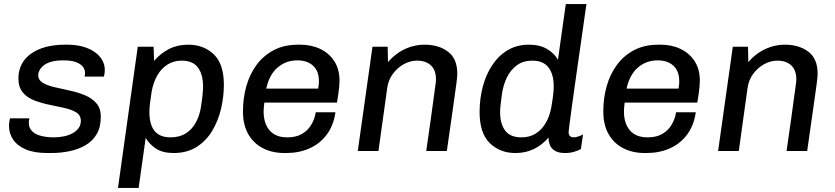

<svg xmlns="http://www.w3.org/2000/svg" viewBox="-20 -740 4092 941"><path d="M212 10Q146.5 10 104.9 -8.4Q63.2 -26.8 43.8 -56.8Q24.2 -86.8 24.2 -121Q24.2 -133.2 25.8 -143.5Q27.2 -153.8 28.8 -160H123.8Q122.5 -153 121.9 -148.1Q121.2 -143.2 121.2 -137.8Q121.2 -113 137.4 -97Q153.5 -81 181.6 -73.9Q209.8 -66.8 243.2 -66.8Q270 -66.8 293.9 -71.9Q317.8 -77 336 -87.1Q354.2 -97.2 365.2 -112.2Q376.2 -127.2 376.2 -147.5Q376.2 -175 354 -188.9Q331.8 -202.8 297 -210.6Q262.2 -218.5 223.2 -226.4Q184.2 -234.2 149.4 -247.4Q114.5 -260.5 92.4 -286.2Q70.2 -312 70.2 -355.2Q70.2 -394.2 86.2 -425.1Q102.2 -456 132.4 -477.2Q162.5 -498.5 204.6 -509.8Q246.8 -521 298.8 -521H310.5Q352.2 -521 386.1 -511.5Q420 -502 443.9 -485.1Q467.8 -468.2 480.6 -446Q493.5 -423.8 493.5 -398.2Q493.5 -387.2 492.1 -378.4Q490.8 -369.5 488.8 -364.5H394.5Q395.5 -368.5 396.1 -373Q396.8 -377.5 396.8 -382.2Q396.8 -398.8 386.2 -412.8Q375.8 -426.8 352.5 -435.5Q329.2 -444.2 290.8 -444.2Q254 -444.2 230.1 -437Q206.2 -429.8 192.6 -418.1Q179 -406.5 173.1 -394.2Q167.2 -382 167.2 -372.2Q167.2 -347.8 189.4 -334.5Q211.5 -321.2 246.4 -313Q281.2 -304.8 320.6 -296.4Q360 -288 394.8 -273.9Q429.5 -259.8 451.8 -234.6Q474 -209.5 474 -167.8Q474 -116.5 453.8 -82.4Q433.5 -48.2 398.6 -28Q363.8 -7.8 320.2 1.1Q276.8 10 230.2 10Z M558.2 181 655.2 -511H732.8L735.2 -441.5Q767.2 -478.8 808.5 -499.9Q849.8 -521 902.8 -521Q978 -521 1027.6 -473.9Q1077.2 -426.8 1077.2 -324Q1077.2 -266 1063.4 -207.1Q1049.5 -148.2 1020.1 -99Q990.8 -49.8 943.8 -19.9Q896.8 10 830.8 10Q777.5 10 744.6 -11.6Q711.8 -33.2 694 -64.2L659.5 181ZM816 -66.8Q859.2 -66.8 890 -85.9Q920.8 -105 939.6 -139.2Q958.5 -173.5 965 -216.8Q969.8 -247 972.5 -272.8Q975.2 -298.5 975.2 -316Q975.2 -374.5 950.4 -408.6Q925.5 -442.8 870.2 -442.8Q831 -442.8 800.9 -423.6Q770.8 -404.5 751.2 -370.9Q731.8 -337.2 723.5 -292.5Q718.2 -259.8 715.2 -234.1Q712.2 -208.5 712.2 -189.8Q712.2 -151.5 722.9 -123.8Q733.5 -96 756.5 -81.4Q779.5 -66.8 816 -66.8Z M1374.2 10Q1314 10 1268 -13.9Q1222 -37.8 1196.4 -83.1Q1170.8 -128.5 1170.8 -194Q1170.8 -259.8 1187.6 -318.6Q1204.5 -377.5 1238.1 -422.9Q1271.8 -468.2 1322.4 -494.6Q1373 -521 1441.2 -521H1451.5Q1505.8 -521 1549.4 -500.2Q1593 -479.5 1618.5 -440Q1644 -400.5 1644 -344.2Q1644 -333.8 1642.5 -316.8Q1641 -299.8 1638.2 -279.4Q1635.5 -259 1631.5 -237.2H1275.5Q1274 -225.8 1273 -213.9Q1272 -202 1272 -193.8Q1272 -135.2 1301.2 -101Q1330.5 -66.8 1388.2 -66.8Q1432 -66.8 1461.2 -84.4Q1490.5 -102 1506.6 -130.4Q1522.8 -158.8 1527.5 -189.8H1624Q1615 -125.2 1581.5 -80.4Q1548 -35.5 1496.8 -12.8Q1445.5 10 1383 10ZM1284.8 -305.8H1539.5Q1542 -319.5 1542.5 -327.4Q1543 -335.2 1543 -342.2Q1543 -391.5 1514.5 -417.9Q1486 -444.2 1437 -444.2Q1382 -444.2 1341 -409.5Q1300 -374.8 1284.8 -305.8Z M1733.5 0 1805.5 -511H1880L1881.5 -435.8Q1905 -462.8 1933.2 -481.9Q1961.5 -501 1994.2 -511Q2027 -521 2061.5 -521Q2130.2 -521 2175.8 -486.6Q2221.2 -452.2 2221.2 -379.2Q2221.2 -373 2220.4 -362Q2219.5 -351 2216.6 -329.2Q2213.8 -307.5 2208 -267Q2202.2 -226.5 2193.1 -161.8Q2184 -97 2170 0H2069Q2082.2 -91.2 2090.8 -152.2Q2099.2 -213.2 2104.2 -250.6Q2109.2 -288 2112.1 -308Q2115 -328 2115.9 -336.8Q2116.8 -345.5 2116.8 -350.2Q2116.8 -396.5 2091.8 -419.6Q2066.8 -442.8 2024.2 -442.8Q1989.8 -442.8 1958.4 -425.1Q1927 -407.5 1905.2 -377.8Q1883.5 -348 1878 -310.2L1834.8 0Z M2505.8 10Q2430.5 10 2380.5 -38.6Q2330.5 -87.2 2330.5 -190.8Q2330.5 -255.5 2346 -314.8Q2361.5 -374 2392.4 -420.6Q2423.2 -467.2 2468.2 -494.1Q2513.2 -521 2572.5 -521Q2625.8 -521 2661.8 -499.5Q2697.8 -478 2714.5 -446.8L2753 -720H2854.2Q2850.5 -694.5 2844 -649.4Q2837.5 -604.2 2829.5 -547.4Q2821.5 -490.5 2812.6 -429.2Q2803.8 -368 2795.6 -310Q2787.5 -252 2781 -204.2Q2774.5 -156.5 2770.6 -126.8Q2766.8 -97 2766.8 -93.2Q2766.8 -79.5 2773.6 -73.1Q2780.5 -66.8 2790.5 -66.8Q2801.5 -66.8 2814.9 -71.2Q2828.2 -75.8 2837.5 -81.2L2827 -9.8Q2814.5 -2.2 2794 3.9Q2773.5 10 2749 10Q2721.5 10 2703.1 0.8Q2684.8 -8.5 2676.6 -25.8Q2668.5 -43 2668.5 -65.8Q2637.5 -30 2597.4 -10Q2557.2 10 2505.8 10ZM2535.8 -66.8Q2576 -66.8 2605.6 -85.4Q2635.2 -104 2654.8 -137.5Q2674.2 -171 2682.2 -215.2Q2689.2 -257 2691.5 -278.9Q2693.8 -300.8 2693.8 -317.2Q2693.8 -375.2 2668.5 -409Q2643.2 -442.8 2588.5 -442.8Q2544.5 -442.8 2513.9 -420.6Q2483.2 -398.5 2464.9 -361.4Q2446.5 -324.2 2440.2 -280Q2435 -242.5 2433 -223.6Q2431 -204.8 2431 -190.2Q2431 -133 2455.9 -99.9Q2480.8 -66.8 2535.8 -66.8Z M3140.2 10Q3080 10 3034 -13.9Q2988 -37.8 2962.4 -83.1Q2936.8 -128.5 2936.8 -194Q2936.8 -259.8 2953.6 -318.6Q2970.5 -377.5 3004.1 -422.9Q3037.8 -468.2 3088.4 -494.6Q3139 -521 3207.2 -521H3217.5Q3271.8 -521 3315.4 -500.2Q3359 -479.5 3384.5 -440Q3410 -400.5 3410 -344.2Q3410 -333.8 3408.5 -316.8Q3407 -299.8 3404.2 -279.4Q3401.5 -259 3397.5 -237.2H3041.5Q3040 -225.8 3039 -213.9Q3038 -202 3038 -193.8Q3038 -135.2 3067.2 -101Q3096.5 -66.8 3154.2 -66.8Q3198 -66.8 3227.2 -84.4Q3256.5 -102 3272.6 -130.4Q3288.8 -158.8 3293.5 -189.8H3390Q3381 -125.2 3347.5 -80.4Q3314 -35.5 3262.8 -12.8Q3211.5 10 3149 10ZM3050.8 -305.8H3305.5Q3308 -319.5 3308.5 -327.4Q3309 -335.2 3309 -342.2Q3309 -391.5 3280.5 -417.9Q3252 -444.2 3203 -444.2Q3148 -444.2 3107 -409.5Q3066 -374.8 3050.8 -305.8Z M3499.5 0 3571.5 -511H3646L3647.5 -435.8Q3671 -462.8 3699.2 -481.9Q3727.5 -501 3760.2 -511Q3793 -521 3827.5 -521Q3896.2 -521 3941.8 -486.6Q3987.2 -452.2 3987.2 -379.2Q3987.2 -373 3986.4 -362Q3985.5 -351 3982.6 -329.2Q3979.8 -307.5 3974 -267Q3968.2 -226.5 3959.1 -161.8Q3950 -97 3936 0H3835Q3848.2 -91.2 3856.8 -152.2Q3865.2 -213.2 3870.2 -250.6Q3875.2 -288 3878.1 -308Q3881 -328 3881.9 -336.8Q3882.8 -345.5 3882.8 -350.2Q3882.8 -396.5 3857.8 -419.6Q3832.8 -442.8 3790.2 -442.8Q3755.8 -442.8 3724.4 -425.1Q3693 -407.5 3671.2 -377.8Q3649.5 -348 3644 -310.2L3600.8 0Z"/></svg>

Font: Chivo Medium
Style: Italic
Weight: 500
Italic angle: -8.05°
Designer: Hector Gatti
Foundry: Omnibus-Type
Version: Version 2.002